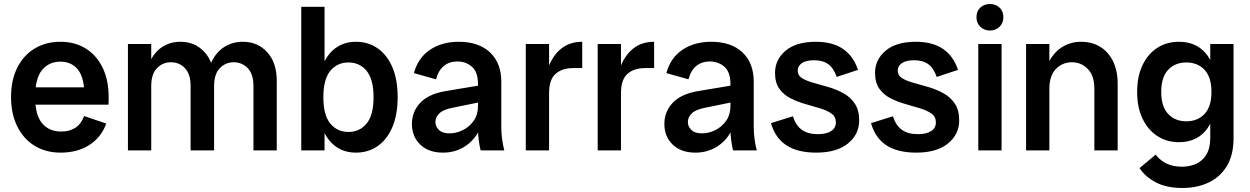

<svg xmlns="http://www.w3.org/2000/svg" viewBox="-20 -749 6223 956"><path d="M282 11Q208 11 152.5 -23Q97 -57 66 -119.5Q35 -182 35 -265Q35 -351 66.5 -413Q98 -475 153.5 -508Q209 -541 281 -541Q352 -541 406 -508Q460 -475 490.5 -413Q521 -351 521 -265Q521 -256 521 -248Q521 -240 520 -228H117V-314H434L401 -265Q401 -360 369 -401Q337 -442 281 -442Q224 -442 189.5 -400.5Q155 -359 155 -265Q155 -177 189.5 -135.5Q224 -94 285 -94Q325 -94 354 -112Q383 -130 399 -171L509 -134Q485 -66 425.5 -27.5Q366 11 282 11Z M1242 0V-321Q1242 -380 1213.5 -409.5Q1185 -439 1144 -439Q1103 -439 1074.5 -409.5Q1046 -380 1046 -321H1009Q1009 -390 1032.5 -439.5Q1056 -489 1096.5 -515Q1137 -541 1189 -541Q1263 -541 1310.5 -489Q1358 -437 1358 -347V0ZM617 0V-530H733V0ZM929 0V-321Q929 -380 901 -409.5Q873 -439 831 -439Q790 -439 761.5 -409.5Q733 -380 733 -321H703Q703 -390 725.5 -439.5Q748 -489 787.5 -515Q827 -541 878 -541Q952 -541 999 -489Q1046 -437 1046 -347V0Z M1752 11Q1670 11 1619.5 -50Q1569 -111 1569 -223V-307Q1569 -419 1619.5 -480Q1670 -541 1752 -541Q1814 -541 1861 -508Q1908 -475 1934 -413.5Q1960 -352 1960 -265Q1960 -179 1934 -117Q1908 -55 1861 -22Q1814 11 1752 11ZM1480 0V-715H1596V-400L1580 -265L1596 -128V0ZM1715 -92Q1771 -92 1805.5 -134Q1840 -176 1840 -265Q1840 -354 1805.5 -396Q1771 -438 1715 -438Q1659 -438 1624.5 -396Q1590 -354 1590 -265Q1590 -176 1624.5 -134Q1659 -92 1715 -92Z M2373 0Q2367 -26 2363.5 -53Q2360 -80 2360 -106V-330Q2360 -391 2329.5 -417Q2299 -443 2257 -443Q2218 -443 2190.5 -421Q2163 -399 2151 -354L2041 -385Q2062 -462 2121.5 -501.5Q2181 -541 2264 -541Q2364 -541 2420 -488Q2476 -435 2476 -342V-118Q2476 -59 2491 0ZM2186 11Q2114 11 2072.5 -29Q2031 -69 2031 -132Q2031 -192 2071.5 -236Q2112 -280 2196 -295L2388 -327V-244L2236 -213Q2188 -204 2168 -185Q2148 -166 2148 -141Q2148 -120 2165 -102.5Q2182 -85 2218 -85Q2252 -85 2284.5 -101Q2317 -117 2338.5 -147.5Q2360 -178 2360 -221H2393Q2393 -150 2365 -97.5Q2337 -45 2290 -17Q2243 11 2186 11Z M2598 0V-530H2714V0ZM2687 -265Q2687 -350 2709.5 -411.5Q2732 -473 2774.5 -507Q2817 -541 2879 -541V-410H2834Q2779 -410 2746.5 -381.5Q2714 -353 2714 -285Z M2956 0V-530H3072V0ZM3045 -265Q3045 -350 3067.5 -411.5Q3090 -473 3132.5 -507Q3175 -541 3237 -541V-410H3192Q3137 -410 3104.5 -381.5Q3072 -353 3072 -285Z M3630 0Q3624 -26 3620.5 -53Q3617 -80 3617 -106V-330Q3617 -391 3586.5 -417Q3556 -443 3514 -443Q3475 -443 3447.5 -421Q3420 -399 3408 -354L3298 -385Q3319 -462 3378.5 -501.5Q3438 -541 3521 -541Q3621 -541 3677 -488Q3733 -435 3733 -342V-118Q3733 -59 3748 0ZM3443 11Q3371 11 3329.5 -29Q3288 -69 3288 -132Q3288 -192 3328.5 -236Q3369 -280 3453 -295L3645 -327V-244L3493 -213Q3445 -204 3425 -185Q3405 -166 3405 -141Q3405 -120 3422 -102.5Q3439 -85 3475 -85Q3509 -85 3541.5 -101Q3574 -117 3595.5 -147.5Q3617 -178 3617 -221H3650Q3650 -150 3622 -97.5Q3594 -45 3547 -17Q3500 11 3443 11Z M4044 11Q3951 11 3895 -26Q3839 -63 3819 -136L3928 -170Q3943 -123 3973.5 -102Q4004 -81 4052 -81Q4095 -81 4118.5 -96.5Q4142 -112 4142 -139Q4142 -168 4120 -183.5Q4098 -199 4063.5 -209.5Q4029 -220 3990 -231Q3951 -242 3916.5 -259.5Q3882 -277 3860.5 -307Q3839 -337 3839 -386Q3839 -452 3891.5 -496.5Q3944 -541 4042 -541Q4126 -541 4178 -505Q4230 -469 4252 -401L4146 -366Q4131 -410 4104 -429.5Q4077 -449 4034 -449Q3993 -449 3972.5 -434.5Q3952 -420 3952 -398Q3952 -373 3974 -359.5Q3996 -346 4031 -336.5Q4066 -327 4105 -315.5Q4144 -304 4179 -285Q4214 -266 4236 -233.5Q4258 -201 4258 -149Q4258 -80 4202 -34.5Q4146 11 4044 11Z M4542 11Q4449 11 4393 -26Q4337 -63 4317 -136L4426 -170Q4441 -123 4471.5 -102Q4502 -81 4550 -81Q4593 -81 4616.5 -96.5Q4640 -112 4640 -139Q4640 -168 4618 -183.5Q4596 -199 4561.5 -209.5Q4527 -220 4488 -231Q4449 -242 4414.5 -259.5Q4380 -277 4358.5 -307Q4337 -337 4337 -386Q4337 -452 4389.5 -496.5Q4442 -541 4540 -541Q4624 -541 4676 -505Q4728 -469 4750 -401L4644 -366Q4629 -410 4602 -429.5Q4575 -449 4532 -449Q4491 -449 4470.5 -434.5Q4450 -420 4450 -398Q4450 -373 4472 -359.5Q4494 -346 4529 -336.5Q4564 -327 4603 -315.5Q4642 -304 4677 -285Q4712 -266 4734 -233.5Q4756 -201 4756 -149Q4756 -80 4700 -34.5Q4644 11 4542 11Z M4851 0V-530H4967V0ZM4909 -597Q4881 -597 4861.5 -615.5Q4842 -634 4842 -663Q4842 -694 4861.5 -711.5Q4881 -729 4909 -729Q4937 -729 4956.5 -711.5Q4976 -694 4976 -663Q4976 -634 4956.5 -615.5Q4937 -597 4909 -597Z M5429 0V-307Q5429 -372 5396.5 -405.5Q5364 -439 5317 -439Q5270 -439 5237.5 -405.5Q5205 -372 5205 -307H5175Q5175 -380 5199 -432.5Q5223 -485 5266 -513Q5309 -541 5363 -541Q5417 -541 5458 -516Q5499 -491 5522 -444Q5545 -397 5545 -333V0ZM5089 0V-530H5205V0Z M5867 187Q5789 187 5736 159.5Q5683 132 5654 88L5734 21Q5758 51 5789.5 66Q5821 81 5866 81Q5903 81 5935 67Q5967 53 5986.5 21Q6006 -11 6006 -62V-157L6022 -291L6006 -419V-530H6122V-61Q6122 24 6088 79Q6054 134 5996.5 160.5Q5939 187 5867 187ZM5850 -41Q5789 -41 5742 -72Q5695 -103 5668.5 -159Q5642 -215 5642 -291Q5642 -368 5668.5 -424Q5695 -480 5742 -510.5Q5789 -541 5850 -541Q5933 -541 5981.5 -486Q6030 -431 6030 -334V-249Q6030 -152 5981.5 -96.5Q5933 -41 5850 -41ZM5887 -145Q5943 -145 5977.5 -181.5Q6012 -218 6012 -291Q6012 -365 5977.5 -401.5Q5943 -438 5887 -438Q5831 -438 5796.5 -401.5Q5762 -365 5762 -291Q5762 -218 5796.5 -181.5Q5831 -145 5887 -145Z"/></svg>

Font: Radio Canada Big Medium
Style: Regular
Weight: 500
Designer: Étienne Aubert Bonn
Foundry: Coppers and Brasses
Version: Version 1.001